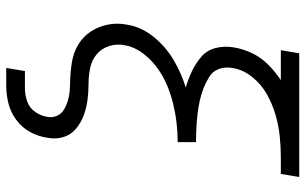

<svg xmlns="http://www.w3.org/2000/svg" viewBox="-202 -573 980 616"><g transform="rotate(90 288.0 -265.0)"><path d="M198 205H255Q283 205 311.5 198Q340 191 365 172.5Q390 154 404 127.5Q418 101 422 73Q427 47 420 22.5Q413 -2 394 -18Q375 -34 351.5 -43Q328 -52 302.5 -55.5Q277 -59 251 -59Q225 -59 199.5 -64Q174 -69 155 -84.5Q136 -100 128 -124.5Q120 -149 125 -175Q130 -205 150 -232Q170 -259 196.5 -278.5Q223 -298 252.5 -310.5Q282 -323 313 -330.5Q344 -338 374.5 -341.5Q405 -345 436 -345V-352V-365V-397V-404Q414 -404 392 -405Q370 -406 348 -408.5Q326 -411 305 -415.5Q284 -420 264.5 -427.5Q245 -435 227 -446Q209 -457 201.5 -477Q194 -497 198 -520Q203 -554 226.5 -583.5Q250 -613 282 -631Q314 -649 348.5 -659Q383 -669 417 -672.5Q451 -676 486 -676H538L548 -735H151L141 -676H237Q210 -658 187 -635Q164 -612 150.5 -583.5Q137 -555 132 -525Q127 -495 134 -467Q141 -439 162 -421Q183 -403 208 -391Q233 -379 261 -371Q215 -357 172.5 -332Q130 -307 98 -267.5Q66 -228 59 -182Q53 -151 59 -121Q65 -91 81 -66.5Q97 -42 122.5 -26.5Q148 -11 178 -6Q208 -1 240 0Q256 0 272.5 1.5Q289 3 304 7.5Q319 12 332 20Q345 28 351.5 42Q358 56 355 73Q352 93 339.5 111.5Q327 130 306 137.5Q285 145 265 145H208Z"/></g></svg>

Font: Iosevka Sparkle Light Oblique
Style: Regular
Weight: 300
Italic angle: -9°
Designer: Belleve Invis
Foundry: Belleve Invis
Version: Version 4.5.0; ttfautohint (v1.8.3)